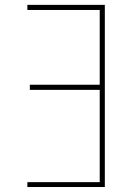

<svg xmlns="http://www.w3.org/2000/svg" viewBox="-20 -750 540 770"><path d="M379.9 -710H89.8V-730.5H400.4V0H89.8V-19.5H379.9V-389.6H99.6V-410.2H379.9Z"/></svg>

Font: Mgen+ 1mn thin
Style: Regular
Weight: 100
Designer: [Source Han Sans]
Ryoko NISHIZUKA  (kana & ideographs); Paul D. Hunt (Latin, Greek & Cyrillic); Wenlong ZHANG  (bopomofo
Version: Version 1.059.20150602